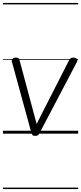

<svg xmlns="http://www.w3.org/2000/svg" viewBox="-20 -905 549 1300"><path d="M218 15Q205 15 200.5 10Q196 5 193 -4L61 -485Q57 -498 65 -506.5Q73 -515 88 -515Q100 -515 105.5 -510.5Q111 -506 113 -495L228 -66L447 -496Q453 -507 459 -511Q465 -515 475 -515Q493 -515 500.5 -506Q508 -497 500 -484L248 -4Q244 5 238 10Q232 15 218 15ZM0 365H509V375H0ZM0 -20H509V0H0ZM0 -505H509V-500H0ZM0 -885H509V-875H0Z"/></svg>

Font: Playwrite GB S Guides
Style: Italic
Weight: 400
Italic angle: -7.01216°
Designer: Veronika Burian, José Scaglione
Foundry: TypeTogether
Version: Version 1.002